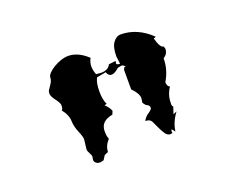

<svg xmlns="http://www.w3.org/2000/svg" viewBox="-58 -665 560 456"><g transform="rotate(-20 222.0 -437.5)"><path d="M277.3 -572.3Q319.8 -572.3 354.5 -538.6L348.6 -536.1Q355.5 -510.3 364.3 -510.3L366.2 -503.9Q366.2 -491.2 354.5 -483.9Q354.5 -455.1 338.9 -429.2Q338.9 -418.5 345.7 -416Q341.3 -409.7 338.1 -401.1Q335 -392.6 334.5 -386Q334 -379.4 334 -375Q334 -370.6 336.9 -368.7L331.1 -351.1L340.3 -355Q324.7 -335 321.3 -311Q315.9 -318.4 314.5 -318.4Q313 -318.4 313 -314.5L313.5 -310.1L308.1 -309.1Q300.8 -309.1 295.7 -316.9Q290.5 -324.7 286.1 -334.2Q281.7 -343.8 278.1 -351.3Q274.4 -358.9 262.7 -358.9Q267.1 -368.2 276.4 -374Q285.6 -379.9 285.6 -384.3Q285.6 -389.2 281.2 -392.1Q275.4 -394 271 -402.3L272.5 -413.1Q272.5 -425.3 256.8 -440.9V-489.7Q258.8 -496.6 260.7 -496.6L263.7 -496.1Q259.3 -501.5 254.4 -502L244.6 -500Q233.4 -489.7 225.6 -489.7Q217.3 -489.7 213.9 -500L190.4 -495.6Q184.1 -483.4 184.1 -462.4Q184.1 -440.9 190.4 -428.7L184.6 -427.2Q195.3 -416.5 197.8 -408.2L194.3 -399.9Q163.6 -394.5 163.6 -369.1Q163.6 -355.5 167 -349.1Q154.3 -335 154.3 -320.3L144.5 -315.9L137.7 -305.2L129.4 -303.2Q116.2 -303.2 114.3 -314L115.7 -322.8Q115.7 -326.2 112.1 -332.5Q108.4 -338.9 108.4 -343.3L111.3 -368.2Q111.3 -374.5 105 -389.4Q98.6 -404.3 98.1 -417.5Q98.1 -434.1 84.5 -450.7Q87.9 -450.7 88.4 -462.4Q88.4 -467.8 79.6 -479.5Q70.8 -491.2 70.8 -497.6Q70.8 -503.4 73.2 -506.8Q75.7 -510.3 80.8 -518.1Q85.9 -525.9 85.9 -532.2Q85.9 -538.1 91.6 -543.9Q97.2 -549.8 105.7 -554.9Q114.3 -560.1 124.3 -563.5Q134.3 -566.9 143.1 -566.9Q168 -566.9 191.9 -544.4Q186.5 -534.7 186.5 -524.4Q186.5 -514.2 190.9 -503.4L203.1 -502.4Q221.7 -502.4 227.5 -515.1L245.1 -517.1L244.1 -511.2Q244.1 -507.3 252.9 -507.3L250.5 -526.4Q250.5 -550.3 258.8 -561.3Q267.1 -572.3 277.3 -572.3Z"/></g></svg>

Font: Truetypewriter PolyglOTT
Style: Regular
Weight: 400
Designer: Sergey Beatoff a.k.a. Sam_T
Version: Version 3.76